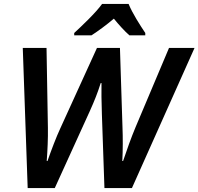

<svg xmlns="http://www.w3.org/2000/svg" viewBox="-20 -958 1011 978"><path d="M358 -790V-778H446C483 -802 521 -830 560 -863C585 -832 616 -798 639 -778H720V-790C694 -829 655 -889 635 -938H500C468 -893 396 -825 358 -790ZM121 0H259L437 -391C461 -444 478 -487 493 -535H497C496 -488 497 -447 499 -376L512 0H652L971 -714H841L670 -309C649 -259 625 -192 607 -138H603C606 -190 606 -262 604 -307L591 -714H474L288 -306C266 -259 240 -190 222 -138H218C222 -190 225 -255 224 -307L217 -714H96Z"/></svg>

Font: Noto Sans SemiBold
Style: Italic
Weight: 600
Italic angle: -12°
Designer: Monotype Design Team
Foundry: Monotype Imaging Inc.
Version: Version 2.013